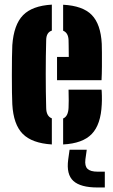

<svg xmlns="http://www.w3.org/2000/svg" viewBox="-20 -630 499 850"><path d="M34.5 -168Q33.5 -185 33 -220.2Q32.5 -255.5 32.5 -297Q32.5 -338.5 33 -375Q33.5 -411.5 34.5 -430Q41 -520.5 81.8 -562.5Q122.5 -604.5 209.5 -609.5V-494.5Q185 -486.5 184.5 -453Q182.5 -382 182.5 -302Q182.5 -222 184.5 -152Q185 -115.5 209.5 -106V9.5Q121.5 4 80.5 -37.5Q39.5 -79 34.5 -168ZM232.5 -275V-378H284.5Q284.5 -405 284 -426.8Q283.5 -448.5 283.5 -453Q282 -485 259.5 -494V-609Q346.5 -604.5 386.2 -563.8Q426 -523 430.5 -436Q431 -425 431.2 -397.2Q431.5 -369.5 431.2 -336.2Q431 -303 429.5 -275ZM259.5 9.5V-105.5Q281.5 -114.5 283.5 -152Q285 -177.5 283.5 -233H429.5Q430.5 -228 431 -206.2Q431.5 -184.5 430.5 -168Q426.5 -78.5 386.2 -36.8Q346 5 259.5 9.5ZM444 200H412Q336.5 200 304.8 171Q273 142 282 76L288 33H364L358 76Q354.5 105 367.5 117.5Q380.5 130 412 130H444Z"/></svg>

Font: Big Shoulders Stencil Display Black
Style: Regular
Weight: 900
Designer: Patric King
Foundry: XO Type Co
Version: Version 1.000